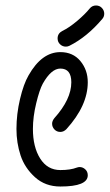

<svg xmlns="http://www.w3.org/2000/svg" viewBox="-20 -680 400 700"><path d="M200 -199Q187 -199 178.5 -208Q170 -217 170 -229Q170 -239 178 -249Q240 -318 240 -380Q240 -430 200 -430Q167 -430 136 -375Q124 -353 112 -303.5Q100 -254 100 -210Q100 -144 126.5 -102Q153 -60 200 -60Q237 -60 260 -69Q266 -71 270 -71Q282 -71 291 -62.5Q300 -54 300 -41Q300 0 200 0Q145 0 107.5 -34Q70 -68 55 -113.5Q40 -159 40 -210Q40 -264 53 -319Q66 -374 84 -405Q132 -490 200 -490Q246 -490 273 -457.5Q300 -425 300 -380Q300 -295 222 -209Q212 -199 200 -199ZM220 -510Q208 -510 199 -518.5Q190 -527 190 -540Q190 -558 207 -567Q232 -579 261 -603.5Q290 -628 307 -649Q316 -660 330 -660Q343 -660 351.5 -651Q360 -642 360 -630Q360 -619 353 -611Q297 -545 233 -513Q227 -510 220 -510Z"/></svg>

Font: Pecita
Style: Book
Weight: 400
Width: 7
Version: Version 4.3